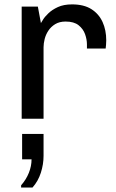

<svg xmlns="http://www.w3.org/2000/svg" viewBox="-20 -541 530 875"><path d="M78.8 0V-511H152.5L166.5 -435.8Q168 -438 175.8 -451Q183.5 -464 200.4 -480.2Q217.2 -496.5 243.8 -508.8Q270.2 -521 308.5 -521Q362.2 -521 396.4 -499.4Q430.5 -477.8 447.4 -440.8Q464.2 -403.8 464.2 -357.2Q464.2 -346.5 463.2 -336.1Q462.2 -325.8 461.5 -319.8H376.2V-338.8Q376.2 -361.2 367.6 -385.4Q359 -409.5 338 -426.1Q317 -442.8 279 -442.8Q251 -442.8 231.6 -431Q212.2 -419.2 200.4 -401.2Q188.5 -383.2 183.5 -363Q178.5 -342.8 178.5 -325.5V0ZM76.2 313.8V303.5Q99.5 277 111.6 246.5Q123.8 216 123.8 185H80.8V69.5H178.5V169.2Q178.5 207.8 166.2 246.1Q154 284.5 128 313.8Z"/></svg>

Font: Chivo Medium
Style: Regular
Weight: 500
Designer: Hector Gatti
Foundry: Omnibus-Type
Version: Version 2.002